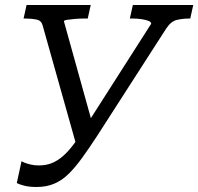

<svg xmlns="http://www.w3.org/2000/svg" viewBox="-20 -730 791 766"><path d="M367 -187Q335 -138 307.5 -100Q280 -62 253.5 -36Q227 -10 196 3Q165 16 126 16Q98 16 77.5 11Q57 6 47 0L66 -87Q70 -84 79 -80.5Q88 -77 102.5 -73.5Q117 -70 134 -70Q161 -70 182 -77.5Q203 -85 223 -100.5Q243 -116 263.5 -141Q284 -166 307 -203L583 -635Q584 -642 573 -646.5Q562 -651 545 -653.5Q528 -656 512 -656H498L510 -710H751L739 -656H734Q709 -656 685.5 -650.5Q662 -645 643 -616ZM353 -221 289 -135 150 -629Q145 -648 126 -652Q107 -656 83 -656H74L86 -710H342L330 -656H313Q297 -656 279 -654.5Q261 -653 248 -651Q235 -649 235 -645Z"/></svg>

Font: Roboto Serif
Style: Italic
Weight: 400
Italic angle: -10°
Designer: Greg Gazdowicz
Foundry: Commercial Type
Version: Version 1.008